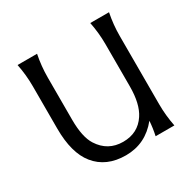

<svg xmlns="http://www.w3.org/2000/svg" viewBox="-163 -905 1088 1083"><g transform="rotate(-30 381.0 -363.5)"><path d="M678.7 0H556.6Q566.9 -47.4 569.8 -93.3Q486.8 9.8 358.9 9.8Q231.4 9.8 162.6 -75.7Q97.7 -155.8 97.7 -315.4V-590.8Q97.7 -664.1 83 -737.3H210Q195.3 -664.1 195.3 -590.8V-316.4Q195.3 -203.6 230.5 -148.4Q284.2 -64 383.3 -64Q480 -64 530.3 -140.6Q571.3 -202.6 571.3 -316.4V-590.8Q571.3 -664.1 556.6 -737.3H678.7Q664.1 -664.1 664.1 -590.8V-146.5Q664.1 -73.2 678.7 0Z"/></g></svg>

Font: Classica
Style: Book
Weight: 400
Designer: Wojciech Kalinowski "wmk69" (wmk69@o2.pl)
Foundry: Wojciech Kalinowski "wmk69" (wmk69@o2.pl)
Version: Version 2.1.1; 2021-05-14